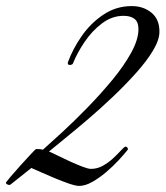

<svg xmlns="http://www.w3.org/2000/svg" viewBox="-82 -599 544 631"><path d="M178 12Q167 12 145 4.5Q123 -3 98 -13.5Q73 -24 51.5 -33.5Q30 -43 21 -47L-48 8Q-52 10 -58 7Q-64 4 -62 0Q-61 -2 -47 -18.5Q-33 -35 -14.5 -55.5Q4 -76 19 -92Q34 -108 36 -109H45Q51 -109 59 -107Q84 -129 123 -165Q162 -201 205 -245Q248 -289 286.5 -335.5Q325 -382 349 -425.5Q373 -469 373 -503Q373 -527 360 -537Q347 -547 324 -547Q286 -547 253 -522Q220 -497 195.5 -460.5Q171 -424 158 -391Q156 -387 154 -387Q148 -384 142 -387Q140 -392 141 -394Q157 -438 186.5 -480.5Q216 -523 258 -551Q300 -579 351 -579Q389 -579 415.5 -557.5Q442 -536 442 -495Q442 -468 421 -433Q400 -398 365 -359Q330 -320 289 -281Q248 -242 207 -207Q166 -172 132 -144.5Q98 -117 79 -101Q89 -97 108 -87.5Q127 -78 149 -68Q171 -58 189.5 -51Q208 -44 217 -44Q238 -44 256.5 -54.5Q275 -65 290 -79Q305 -93 315.5 -104.5Q326 -116 330 -117Q332 -118 335.5 -115Q339 -112 338 -107Q326 -92 307.5 -72Q289 -52 266.5 -33Q244 -14 221 -1Q198 12 178 12Z"/></svg>

Font: Great Vibes
Style: Regular
Weight: 400
Designer: Robert E. Leuschke, Viktoriya Grabowska, Viviana Monsalve, Eben Sorkin
Foundry: Robert E. Leuschke
Version: Version 1.103; ttfautohint (v1.8.4.7-5d5b)